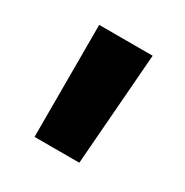

<svg xmlns="http://www.w3.org/2000/svg" viewBox="-82 -850 403 419"><g transform="rotate(30 120.0 -641.0)"><path d="M55.2 -782.2H189.9L168 -500H55.2Z"/></g></svg>

Font: Kadwa
Style: Bold
Weight: 700
Designer: Sol Matas
Foundry: Sol Matas
Version: Version 1.001;PS 001.000;hotconv 1.0.70;makeotf.lib2.5.58329